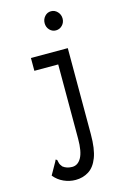

<svg xmlns="http://www.w3.org/2000/svg" viewBox="-126 -712 602 941"><g transform="rotate(-15 175.0 -241.0)"><path d="M137 174Q106 174 77 161Q48 148 28 123L63 61L67 52L74 56Q76 64 78 72.5Q80 81 90 93Q109 108 137 108Q166 108 183 77.5Q200 47 200 -18V-395H79V-460H266V-23Q266 51 249.5 94Q233 137 203.5 155.5Q174 174 137 174ZM233 -559Q214 -559 201 -573Q188 -587 188 -607Q188 -627 201 -641.5Q214 -656 233 -656Q252 -656 265.5 -641.5Q279 -627 279 -607Q279 -587 265.5 -573Q252 -559 233 -559Z"/></g></svg>

Font: Inconsolata ExtraCondensed Medium
Style: Regular
Weight: 500
Width: 2
Monospace: yes
Designer: Raph Levien, Cyreal, Brenton Simpson
Foundry: Raph Levien, Cyreal, Google
Version: Version 3.001; ttfautohint (v1.8.2.53-6de2)